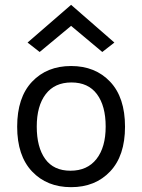

<svg xmlns="http://www.w3.org/2000/svg" viewBox="-20 -763 587 794"><path d="M274 -490Q374 -490 435.5 -425Q497 -360 497 -239Q497 -119 435.5 -54Q374 11 274 11Q174 11 112.5 -54Q51 -119 51 -239Q51 -360 112.5 -425Q174 -490 274 -490ZM417 -239.5Q417 -325 381 -373.5Q345 -422 275.5 -422Q206 -422 169 -373.5Q132 -325 132 -239.5Q132 -154 167 -105.5Q202 -57 271.5 -57Q341 -57 379 -105.5Q417 -154 417 -239.5ZM453 -587 403 -548 274 -656 144 -548 94 -587 274 -743Z"/></svg>

Font: Karla
Style: Regular
Weight: 400
Designer: Jonathan Pinhorn
Version: Version 1.000